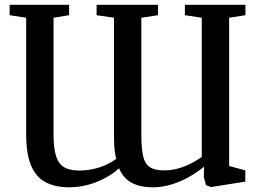

<svg xmlns="http://www.w3.org/2000/svg" viewBox="-20 -763 1074 796"><path d="M997.5 -743V-700L930 -689.5V-75L997 -56.5V-10L855 12.5L834 4.5L825 -29L826 -72Q797.5 -48.5 762.8 -29Q728 -9.5 690 2Q652 13.5 614 13.5Q577 13.5 549.5 4.8Q522 -4 503.2 -21.5Q484.5 -39 473.5 -65.5Q447.5 -41.5 413.8 -23.8Q380 -6 342.5 3.8Q305 13.5 267 13.5Q209.5 13.5 169.5 -7.2Q129.5 -28 109 -76.2Q88.5 -124.5 88.5 -206.5V-689.5L20 -700V-743H266.5V-700L202 -689.5V-205.5Q202 -148 212.5 -115.5Q223 -83 246.2 -69.5Q269.5 -56 307.5 -56Q335.5 -56 363 -61.5Q390.5 -67 415.8 -78Q441 -89 462 -104.5Q459 -114 456.8 -128.8Q454.5 -143.5 453.5 -163Q452.5 -182.5 452.5 -207.5V-689.5L380.5 -700V-743H635V-700L566 -689.5V-203.5Q566 -147.5 573.5 -115.2Q581 -83 601.8 -69.8Q622.5 -56.5 661.5 -56.5Q686 -56.5 712.5 -63Q739 -69.5 765.5 -82.2Q792 -95 816.5 -112.5V-689.5L746.5 -700V-743Z"/></svg>

Font: Merriweather 48pt Medium
Style: Regular
Weight: 500
Version: Version 2.100